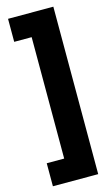

<svg xmlns="http://www.w3.org/2000/svg" viewBox="-136 -782 575 999"><g transform="rotate(-15 151.5 -283.0)"><path d="M18 44V168H262V-734H18V-610H112V44Z"/></g></svg>

Font: Noto Sans Myanmar ExtraCondensed Black
Style: Regular
Weight: 900
Width: 2
Designer: Monotype Design Team
Foundry: Monotype Imaging Inc.
Version: Version 2.107